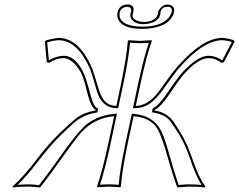

<svg xmlns="http://www.w3.org/2000/svg" viewBox="-20 -826 1059 850"><path d="M284.7 -168.9Q198.7 -48.3 172.4 -15.1Q164.6 -4.9 157.2 3.9Q112.3 0 110.8 0Q64.5 0 37.1 3.9L35.2 0Q85.9 -45.4 144.5 -123Q195.8 -190.4 244.6 -236.8Q307.6 -296.9 328.1 -310.1Q359.4 -329.6 402.8 -336.9L403.3 -339.8Q381.8 -351.6 366.7 -414.6Q351.1 -479 339.8 -502Q304.7 -564.5 263.7 -568.8Q229.5 -568.4 197.3 -547.9L187 -550.8L178.7 -642.1L184.6 -647.9Q223.6 -657.7 240.7 -658.2Q328.1 -656.7 384.8 -530.8Q393.1 -511.7 416 -435.1Q432.6 -378.4 461.4 -364.7Q476.1 -357.9 495.1 -356.9L513.7 -444.8Q541 -574.2 545.9 -645L548.8 -647.9Q550.8 -647.9 599.1 -645L651.9 -647.9L652.3 -645Q627.9 -577.6 599.6 -444.8L581.1 -356.9Q633.3 -358.9 676.3 -412.6Q686.5 -425.3 707.5 -455.1Q742.7 -504.9 765.1 -530.8Q876.5 -657.2 962.9 -658.2Q981.9 -658.2 1012.2 -648.9Q1014.2 -648.4 1014.6 -647.9L1018.6 -642.1L971.2 -550.8L959.5 -547.9Q934.6 -568.4 901.9 -568.8Q858.4 -567.4 797.9 -502Q778.3 -481 728 -406.2Q690.4 -351.6 665.5 -339.8L664.6 -336.9Q717.3 -327.6 744.6 -292.5Q753.4 -281.2 780.3 -236.8Q809.1 -190.4 836.4 -109.4Q858.4 -44.4 889.2 0L885.3 3.9Q859.9 0 813 0Q806.6 0 765.1 3.9Q745.6 -46.4 711.9 -165.5Q711.4 -168 710.9 -168.9Q688 -245.1 666.5 -270.5Q634.3 -306.2 571.3 -311.5L547.4 -200.2Q520 -70.8 515.1 0L512.2 2.9Q510.3 2.9 461.9 0L409.2 2.9V0Q433.6 -68.8 461.4 -200.2L485.4 -311.5Q399.4 -304.7 340.3 -240.2Q320.8 -218.8 284.7 -168.9ZM616.2 -729Q657.7 -729 674.8 -753.4Q678.2 -758.8 679.2 -763.2Q679.7 -766.1 680.7 -772.5Q681.2 -775.4 680.7 -775.9Q692.9 -802.2 720.2 -806.2Q755.9 -804.2 750.5 -772.9Q738.3 -716.3 653.3 -701.7Q631.8 -698.2 609.4 -698.2Q521.5 -698.2 502.9 -740.7Q497.1 -755.9 500.5 -772.9Q509.3 -805.2 544.4 -806.2Q571.3 -806.2 571.8 -783.2Q571.8 -779.3 570.8 -775.9Q570.8 -774.9 569.8 -772Q567.9 -765.6 567.4 -763.2Q563 -742.7 591.3 -732.9Q603 -729 616.2 -729ZM276.9 -174.8Q332.5 -251.5 366.2 -277.8Q416 -315.4 484.4 -321.8L497.6 -322.8L471.2 -197.8Q445.3 -75.2 422.4 -8.3Q440.9 -9.8 461.9 -9.8Q487.3 -9.8 505.4 -7.8Q511.2 -78.6 537.6 -202.1L563.5 -322.3L572.3 -321.8Q658.7 -314.5 692.9 -247.6Q705.1 -224.1 720.7 -171.9Q754.9 -52.2 768.6 -14.6Q770 -10.3 771.5 -6.8Q799.8 -10.3 813 -9.8Q841.8 -9.8 872.1 -7.3Q846.7 -47.4 820.3 -126.5Q799.3 -188 772 -231.9Q736.3 -289.6 723.6 -300.8Q702.1 -319.8 662.6 -327.1L652.3 -329.1L656.7 -347.2L661.1 -349.1Q683.1 -358.9 723.6 -418.9Q766.6 -482.9 790.5 -508.8Q855.5 -578.1 901.9 -579.1Q937.5 -578.6 961.9 -559.1L964.4 -559.6L1006.3 -640.1Q981.4 -647.9 962.9 -647.9Q879.9 -647 772.5 -524.4Q757.8 -507.8 702.6 -430.7Q659.2 -369.6 620.1 -355Q601.6 -348.1 581.1 -347.2L568.4 -346.7L589.8 -447.3Q616.2 -570.8 638.7 -636.2Q620.1 -634.8 599.1 -634.8Q573.7 -634.8 555.7 -637.2Q549.8 -566.4 523.4 -442.9L502.9 -346.7L494.6 -347.2Q438.5 -349.1 415.5 -404.3Q408.7 -419.9 398.9 -457Q385.7 -504.4 376 -526.9Q320.8 -647 240.7 -647.9Q222.2 -647.9 191.9 -639.6Q189.9 -639.2 189 -638.7L196.3 -559.1Q230 -578.6 263.7 -579.1Q309.1 -579.1 344.2 -515.1Q346.7 -510.3 348.6 -506.3Q361.3 -481 381.3 -403.3Q393.6 -357.9 408.2 -348.6L414.6 -345.2L410.6 -328.1L404.3 -327.1Q348.6 -317.9 306.6 -281.7Q295.9 -272.5 251.5 -230Q204.1 -184.6 142.6 -104Q98.6 -46.9 58.6 -7.8Q87.9 -9.8 110.8 -9.8Q124 -9.8 152.8 -6.3Q189 -51.3 274.9 -172.4Q276.4 -173.8 276.9 -174.8ZM616.2 -719.2Q573.7 -719.2 560.1 -744.6Q555.7 -754.9 557.6 -765.1Q558.6 -770 561 -777.3Q561.5 -778.3 561 -777.8Q562 -794.9 544.4 -795.9Q515.6 -794.4 510.3 -771Q501 -726.6 563 -712.4Q564.5 -711.9 565.4 -711.9Q585.9 -708 609.4 -708Q697.3 -708 729.5 -751.5Q737.3 -763.2 740.7 -774.9Q742.7 -792 729 -795.4Q724.6 -795.9 720.2 -795.9Q696.3 -794.9 690.9 -773.9Q689.9 -765.6 689 -760.7Q683.1 -731.9 641.1 -722.2Q628.4 -719.2 616.2 -719.2Z"/></svg>

Font: Linux Biolinum Outline O
Style: Italic
Weight: 400
Italic angle: -12°
Designer: Philipp H. Poll
Foundry: Philipp H. Poll
Version: Version 0.6.2